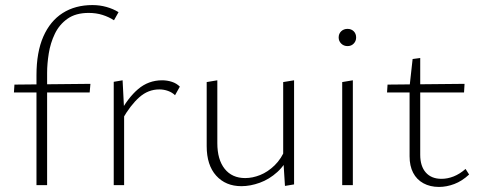

<svg xmlns="http://www.w3.org/2000/svg" viewBox="-20 -731 1896 758"><path d="M124 0V-434Q124 -525 151 -586.5Q178 -648 227.5 -679.5Q277 -711 345 -711Q374 -711 400.5 -703.5Q427 -696 448 -683L430 -651Q410 -664 385 -672Q360 -680 330 -680Q279 -680 246.5 -657Q214 -634 196.5 -597.5Q179 -561 172.5 -520Q166 -479 166 -443V0ZM35 -366 37 -397 337 -400 334 -366Z M429 0V-408L464 -414L470 -297V0ZM463 -260 451 -281Q484 -344 525 -379Q566 -414 620 -414Q640 -414 658.5 -408Q677 -402 690 -389L671 -355Q660 -366 643.5 -372Q627 -378 609 -378Q565 -378 530 -347Q495 -316 463 -260Z M933 4Q871 4 833.5 -37.5Q796 -79 796 -154V-407L838 -414V-166Q838 -101 867 -64.5Q896 -28 948 -28Q977 -28 1007 -40Q1037 -52 1064 -78Q1091 -104 1108 -146L1126 -127Q1107 -81 1075 -52Q1043 -23 1005.5 -9.5Q968 4 933 4ZM1105 3 1098 -108V-407L1141 -414V-3Z M1331 0V-407L1373 -414V0ZM1352 -549Q1337 -549 1327 -559Q1317 -569 1317 -583Q1317 -598 1327 -607.5Q1337 -617 1352 -617Q1367 -617 1376.5 -607.5Q1386 -598 1386 -583Q1386 -569 1376.5 -559Q1367 -549 1352 -549Z M1713 7Q1678 7 1651.5 -7.5Q1625 -22 1611 -49Q1597 -76 1597 -114V-390L1609 -498L1639 -502V-120Q1639 -75 1661 -50Q1683 -25 1723 -25Q1747 -25 1771 -34.5Q1795 -44 1818 -64L1832 -42Q1804 -16 1773.5 -4.5Q1743 7 1713 7ZM1812 -366H1508L1510 -397L1814 -400Z"/></svg>

Font: Ysabeau Infant ExtraLight
Style: Regular
Weight: 250
Designer: Christian Thalmann (Catharsis Fonts)
Version: Version 2.001;gftools[0.9.30]; featfreeze: ss01,ss02,lnum